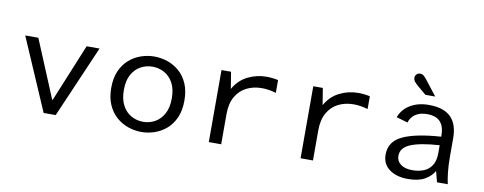

<svg xmlns="http://www.w3.org/2000/svg" viewBox="-62 -998 3283 1302"><g transform="rotate(10 1580.0 -347.0)"><path d="M274.4 0 60.1 -496H150.4L315.7 -98.8H319.7L482.9 -496H571.9L357.3 0Z M948 12Q902.5 12 857.7 -3.3Q812.9 -18.6 776.4 -50.3Q739.8 -82.1 717.9 -131.3Q696.1 -180.4 696.1 -248.1Q696.1 -315.8 717.9 -364.8Q739.8 -413.8 776.4 -445.5Q812.9 -477.1 857.7 -492.3Q902.5 -507.4 948 -507.4Q994.5 -507.4 1039.2 -492.3Q1083.8 -477.1 1120.4 -445.5Q1156.9 -413.8 1178.4 -364.8Q1199.9 -315.8 1199.9 -248.1Q1199.9 -180.4 1178.4 -131.3Q1156.9 -82.1 1120.4 -50.3Q1083.8 -18.6 1039.2 -3.3Q994.5 12 948 12ZM948 -58Q991.6 -58 1029.1 -78.5Q1066.5 -99 1089.8 -141.4Q1113.1 -183.7 1113.1 -248.1Q1113.1 -313.5 1089.7 -355.2Q1066.2 -396.9 1028.8 -417.2Q991.4 -437.4 948 -437.4Q904.9 -437.4 867.3 -417.2Q829.8 -396.9 806.3 -355.2Q782.9 -313.5 782.9 -248.1Q782.9 -183.7 806.2 -141.4Q829.5 -99 867.1 -78.5Q904.6 -58 948 -58Z M1411.6 0V-496H1477.3L1496.1 -380.6Q1531.5 -443.9 1592 -474.2Q1652.5 -504.5 1721.8 -504.5Q1741.5 -504.5 1763.6 -501.9Q1785.7 -499.3 1801.2 -495.7V-407.5Q1778.3 -414.6 1753 -418.7Q1727.7 -422.8 1704 -422.8Q1644.3 -422.8 1597.7 -399Q1551.1 -375.3 1524 -327.6Q1496.9 -279.9 1496.9 -207.3V0Z M2043.6 0V-496H2109.3L2128.1 -380.6Q2163.5 -443.9 2224 -474.2Q2284.5 -504.5 2353.8 -504.5Q2373.5 -504.5 2395.6 -501.9Q2417.7 -499.3 2433.2 -495.7V-407.5Q2410.3 -414.6 2385 -418.7Q2359.7 -422.8 2336 -422.8Q2276.3 -422.8 2229.7 -399Q2183.1 -375.3 2156 -327.6Q2128.9 -279.9 2128.9 -207.3V0Z M2783.3 12Q2705.7 12 2656.3 -23.9Q2607 -59.8 2607 -125.4Q2607 -215.4 2695.2 -256.7Q2783.4 -298.1 2957.3 -309.7V-320.8Q2957.3 -378.8 2928.7 -411.4Q2900.1 -443.9 2836.9 -443.9Q2786.5 -443.9 2755.4 -421.5Q2724.4 -399 2715.7 -364.7L2637.1 -387.5Q2658.5 -444.4 2711.8 -475.9Q2765.1 -507.4 2838.7 -507.4Q2940.1 -507.4 2989.6 -458.8Q3039.1 -410.3 3039.1 -313.4V-191.5Q3039.1 -126.3 3044.5 -79.1Q3049.8 -31.9 3057.1 0H2982.9L2963.5 -74.8Q2944.1 -38.8 2900.5 -13.4Q2856.8 12 2783.3 12ZM2802.6 -51.9Q2846.8 -51.9 2881.7 -65.9Q2916.5 -79.8 2936.9 -112.1Q2957.3 -144.3 2957.3 -197.5V-250.9Q2825.1 -242.3 2759.5 -215Q2693.8 -187.7 2693.8 -131.5Q2693.8 -96.3 2722.7 -74.1Q2751.7 -51.9 2802.6 -51.9ZM2802.5 -570.7 2745.3 -618.9Q2723.9 -637.6 2716.3 -647.9Q2708.7 -658.1 2708.7 -671.4Q2708.7 -685.8 2718.4 -695.8Q2728.1 -705.9 2744 -705.9Q2758 -705.9 2768 -697.2Q2777.9 -688.6 2789.8 -673.7L2870 -570.7Z"/></g></svg>

Font: Atkinson Hyperlegible Mono ExtraLight
Style: Regular
Weight: 200
Monospace: yes
Designer: Elliott Scott, Megan Eiswerth, Linus Boman, Theodore Petrosky, Letters from Sweden
Foundry: Applied Design Works, Letters from Sweden
Version: Version 2.001